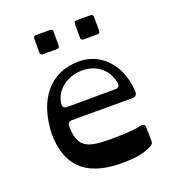

<svg xmlns="http://www.w3.org/2000/svg" viewBox="-140 -1329 910 999"><g transform="rotate(-20 315.0 -829.5)"><path d="M172 -1113H249C259 -1113 264 -1118 264 -1128V-1204C264 -1214 259 -1219 249 -1219H172C162 -1219 157 -1214 157 -1204V-1128C157 -1118 162 -1113 172 -1113ZM397 -1113H473C483 -1113 488 -1118 488 -1128V-1204C488 -1214 483 -1219 473 -1219H397C387 -1219 382 -1214 382 -1204V-1128C382 -1118 387 -1113 397 -1113ZM346 -440C431 -440 473 -442 530 -470C543 -476 549 -484 548 -498L547 -571C547 -589 535 -593 519 -589C478 -579 408 -577 349 -577C219 -577 173 -599 172 -714C172 -730 180 -739 196 -739H533C548 -739 557 -748 557 -764V-773C545 -930 445 -1014 335 -1014C170 -1014 80 -891 73 -711C73 -538 159 -446 346 -440ZM196 -812C179 -812 171 -822 173 -838C181 -909 248 -964 335 -964C414 -964 473 -915 486 -840C489 -824 482 -813 465 -813Z"/></g></svg>

Font: OpenDyslexic3
Style: Regular
Weight: 400
Designer: Abelardo Gonzalez
Version: Version 3.001;PS 003.001;hotconv 1.0.88;makeotf.lib2.5.64775